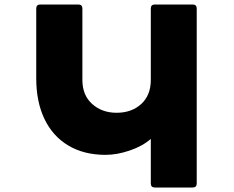

<svg xmlns="http://www.w3.org/2000/svg" viewBox="-20 -791 1040 853"><path d="M449 -103Q353 -103 283.5 -144.5Q214 -186 177.5 -262.5Q141 -339 141 -443V-753Q141 -771 159 -771H328Q346 -771 346 -753V-436Q346 -368 389.5 -329Q433 -290 498 -290Q565 -290 607.5 -329Q650 -368 650 -436V-753Q650 -771 668 -771H836Q854 -771 854 -753V24Q854 42 836 42H668Q650 42 650 24V-174Q614 -142 557 -122.5Q500 -103 449 -103Z"/></svg>

Font: LINE Seed JP_TTF ExtraBold
Style: Regular
Weight: 800
Designer: LY Corporation & Fontrix & Fontworks
Version: Version 1.015